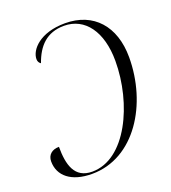

<svg xmlns="http://www.w3.org/2000/svg" viewBox="-134 -824 833 934"><g transform="rotate(-20 282.5 -357.0)"><path d="M309 -724C178 -724 119 -655 119 -607C119 -594 125 -586 133 -581C161 -661 210 -714 300 -714C408 -714 477 -620 477 -468C477 -247 362 0 188 0C96 0 76 -76 76 -169C40 -169 16 -149 16 -115C16 -40 76 10 183 10C405 10 546 -221 546 -462C546 -623 456 -724 309 -724Z"/></g></svg>

Font: Noto Serif Display SemiCondensed Light
Style: Italic
Weight: 300
Width: 4
Italic angle: -12°
Designer: Monotype Design Team
Foundry: Monotype Imaging Inc.
Version: Version 2.009